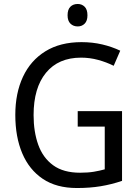

<svg xmlns="http://www.w3.org/2000/svg" viewBox="-20 -936 701 966"><path d="M371 -377H594V-26Q541 -8 486.5 1Q432 10 367 10Q264 10 195.5 -36Q127 -82 92 -164.5Q57 -247 57 -358Q57 -467 95.5 -549.5Q134 -632 208.5 -678Q283 -724 390 -724Q445 -724 494 -712.5Q543 -701 585 -681L552 -605Q516 -623 474 -634.5Q432 -646 388 -646Q274 -646 211.5 -570Q149 -494 149 -357Q149 -273 172.5 -207.5Q196 -142 247.5 -104.5Q299 -67 383 -67Q423 -67 452.5 -72Q482 -77 507 -84V-299H371ZM371 -916Q392 -916 406 -902Q420 -888 420 -859Q420 -831 406 -817Q392 -803 371 -803Q349 -803 334.5 -817Q320 -831 320 -859Q320 -888 334 -902Q348 -916 371 -916Z"/></svg>

Font: Noto Sans Myanmar SemiCondensed
Style: Regular
Weight: 400
Width: 4
Designer: Monotype Design Team
Foundry: Monotype Imaging Inc.
Version: Version 2.107; ttfautohint (v1.8.4.7-5d5b)